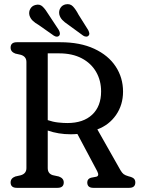

<svg xmlns="http://www.w3.org/2000/svg" viewBox="-20 -903 677 923"><path d="M571.5 -462.5Q571.5 -399 538 -350.5Q504.5 -302 448 -281L559 -85Q566.5 -72 574.2 -66Q582 -60 598 -55.5Q617 -51 623.8 -44.2Q630.5 -37.5 630.5 -26Q630.5 0 601 0H428.5Q399.5 0 399.5 -26Q399.5 -43 417 -48.5L443 -53.5Q459 -57.5 447 -80.5L352 -259Q337 -257.5 319.5 -257.5Q261 -257.5 209.5 -275.5V-95Q209.5 -68.5 233.5 -61L263 -54.5Q286.5 -46 286.5 -26Q286.5 0 256.5 0H61Q31 0 31 -26Q31 -46 53.5 -54.5L80 -60.5Q107 -68.5 107 -95V-605Q107 -631.5 80 -639.5L53.5 -645.5Q31 -654 31 -674Q31 -700 61 -700H269.5Q365.5 -700 433.2 -668.5Q501 -637 536.2 -583.2Q571.5 -529.5 571.5 -462.5ZM209.5 -646.5V-325.5Q234 -317 259.2 -314.2Q284.5 -311.5 303.5 -311.5Q380.5 -311.5 423.2 -351.8Q466 -392 466 -463.5Q466 -516 442 -557.5Q418 -599 372.8 -622.8Q327.5 -646.5 264.5 -646.5ZM357.5 -832.5 404 -758.5Q408 -750.5 409.2 -743.8Q410.5 -737 405.5 -731.5Q401 -726.5 393.5 -727Q386 -727.5 379.5 -732L307.5 -784.5Q290 -796 279.2 -807.5Q268.5 -819 265 -834Q262 -851 270.5 -864.8Q279 -878.5 295.5 -882Q317 -886.5 330.8 -872Q344.5 -857.5 357.5 -832.5ZM214 -832.5 262.5 -759Q266.5 -751.5 267.8 -744.5Q269 -737.5 265 -732Q255.5 -721.5 239 -731.5L166.5 -782.5Q148 -793 137 -803.8Q126 -814.5 121.5 -829.5Q117.5 -846.5 125.8 -860.8Q134 -875 150 -879Q171 -885 185.2 -871Q199.5 -857 214 -832.5Z"/></svg>

Font: Fraunces 144pt SuperSoft
Style: Regular
Weight: 400
Version: Version 1.000;[b76b70a41]